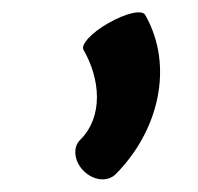

<svg xmlns="http://www.w3.org/2000/svg" viewBox="-20 -152 317 308"><path d="M165 128C234 59 260 -45 213 -128C208 -137 182 -131 154 -115C127 -100 109 -80 114 -72C141 -25 146 35 109 72C96 84 99 107 114 122C130 138 152 140 165 128Z"/></svg>

Font: Nupuram SemiBold
Style: Regular
Weight: 600
Designer: Santhosh Thottingal (santhosh.thottingal@gmail.com)
Foundry: SMC
Version: Version 1.000